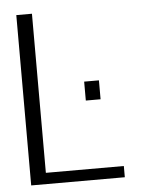

<svg xmlns="http://www.w3.org/2000/svg" viewBox="-50 -716 584 758"><g transform="rotate(-5 242.0 -337.5)"><path d="M43 0H414V-44.5H105V-675H43ZM287 -390V-315H345.5V-390Z"/></g></svg>

Font: Anybody Thin Light
Style: Regular
Weight: 300
Version: Version 1.113;gftools[0.9.25]